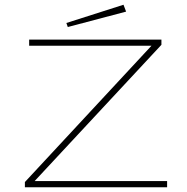

<svg xmlns="http://www.w3.org/2000/svg" viewBox="-20 -790 790 810"><path d="M85 0V-22L619 -597H103V-623H661V-601L126 -26H685V0ZM266 -676 260 -693 501 -770 512 -741Z"/></svg>

Font: Inconsolata ExtraExpanded ExtraLight
Style: Regular
Weight: 200
Width: 8
Monospace: yes
Designer: Raph Levien, Cyreal, Brenton Simpson
Foundry: Raph Levien, Cyreal, Google
Version: Version 3.100; ttfautohint (v1.8.4.7-5d5b)